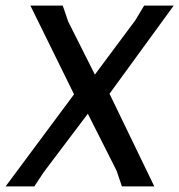

<svg xmlns="http://www.w3.org/2000/svg" viewBox="-21 -662 637 682"><path d="M596 -642 368 -329 527 0H412L393 -56L291 -258L134 -50L101 0H-1L242 -327L87 -642H202L221 -586L316 -397L459 -589L491 -642Z"/></svg>

Font: Alegreya Sans Medium
Style: Italic
Weight: 500
Italic angle: -7°
Designer: Juan Pablo del Peral
Foundry: Huerta Tipografica
Version: Version 2.007